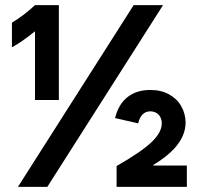

<svg xmlns="http://www.w3.org/2000/svg" viewBox="-20 -727 772 747"><path d="M116.2 -707H209V-337.9H116.2V-604.5H115.2Q62.5 -562 26.4 -543V-638.7Q72.3 -666.5 116.2 -707ZM500 -707H614.3L164.1 0H49.8ZM609.4 -247.1Q609.4 -267.6 597.4 -280.5Q585.4 -293.5 564.5 -293.9Q528.3 -293 517.6 -247.1L427.7 -267.6Q440.9 -321.8 476.3 -349.4Q511.7 -377 564.5 -377Q606.9 -377 638.2 -359.6Q669.4 -342.3 685.5 -313.2Q701.7 -284.2 702.1 -250Q701.7 -205.1 670.7 -164.3Q639.6 -123.5 576.2 -85V-83H707V0H433.6V-81.1Q527.3 -134.3 568.4 -172.9Q609.4 -211.4 609.4 -247.1Z"/></svg>

Font: Wanted Sans
Style: Bold
Weight: 700
Designer: Original Design by Kil Hyung-jin and Kang Hanbin, Wanted Lab, Inc; Hangeul from Source Han Sans by Jang Soo-young and Ka
Foundry: Wanted Lab, Inc.
Version: Version 1.000